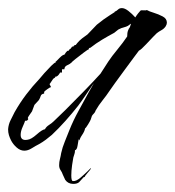

<svg xmlns="http://www.w3.org/2000/svg" viewBox="-34 -357 432 474"><path d="M161 93Q156 97 147 97Q134 97 127 87L121 74Q119 68 115.5 63Q112 58 112 51Q112 43 114 35.5Q116 28 117 21Q120 7 126 -7.5Q132 -22 137 -35Q147 -60 160 -83.5Q173 -107 186 -131L198 -152L193 -145Q184 -132 176 -120Q168 -108 159 -96Q144 -77 127.5 -58.5Q111 -40 94 -24Q87 -18 79 -12Q71 -6 62 -1Q54 3 44.5 9Q35 15 26 15Q16 15 7 7Q-2 -1 -7 -11Q-10 -17 -12 -23.5Q-14 -30 -14 -38Q-13 -50 -8 -60Q-3 -70 2 -80Q15 -103 30.5 -123.5Q46 -144 64 -163Q67 -167 75.5 -176.5Q84 -186 92.5 -194.5Q101 -203 104 -203Q102 -205 104 -205Q107 -208 114 -215Q121 -222 125 -222Q126 -224 129 -228Q132 -232 135 -232V-231Q136 -233 137.5 -235Q139 -237 141 -237Q141 -239 142 -239L144 -242H147Q149 -246 153 -246L157 -251Q162 -257 169 -262.5Q176 -268 182 -272L205 -296Q222 -310 238 -320L249 -327V-328Q254 -330 257.5 -333.5Q261 -337 267 -337Q274 -337 283 -330Q292 -323 300 -314Q303 -319 307 -324Q311 -329 313 -331Q314 -332 320.5 -331.5Q327 -331 327 -332H329Q334 -329 345.5 -325.5Q357 -322 367.5 -316.5Q378 -311 378 -301Q378 -297 375 -292Q371 -286 364.5 -282.5Q358 -279 353 -275L344 -266Q340 -262 327 -248Q314 -234 309 -232Q309 -232 298.5 -218Q288 -204 274.5 -185.5Q261 -167 250 -152Q239 -137 238 -135Q228 -120 219 -109Q210 -98 202 -84Q201 -80 198 -77Q195 -74 193 -71L190 -62Q189 -59 183.5 -50Q178 -41 176 -40Q175 -33 168.5 -23.5Q162 -14 163 -10L161 -13L160 -12Q159 -8 157.5 2.5Q156 13 151 14V16Q151 20 149.5 24Q148 28 147 32Q146 36 144 50.5Q142 65 142 76Q142 90 146 90Q154 91 165.5 81Q177 71 183 65L190 58Q191 59 190 60Q189 62 182 70Q175 78 175 80Q172 80 172 81ZM34 -12Q43 -13 56.5 -25Q70 -37 77 -38Q80 -44 87 -48.5Q94 -53 98 -57L127 -85Q148 -106 171 -129.5Q194 -153 214 -175L234 -206Q242 -218 256 -235Q270 -252 280 -267Q280 -271 280.5 -275.5Q281 -280 284 -286Q286 -288 287 -291Q288 -294 289 -297V-298H288Q282 -292 273.5 -290Q265 -288 258 -284L248 -276Q233 -268 218 -259Q203 -250 189 -239Q185 -239 185 -235Q183 -235 172.5 -227Q162 -219 152.5 -211.5Q143 -204 143 -203Q139 -199 132 -196Q125 -193 125 -186H119V-178H114V-177Q113 -175 110.5 -172Q108 -169 105 -168Q104 -167 104 -168H103Q102 -165 100.5 -164.5Q99 -164 97 -162L89 -150H88L92 -142Q90 -142 83 -137Q76 -132 76 -131H75V-126Q68 -125 66.5 -120Q65 -115 62 -110L51 -98L45 -82L38 -72Q37 -71 35.5 -68Q34 -65 35 -65V-64Q37 -64 34.5 -61Q32 -58 28 -59Q27 -55 22 -44Q17 -33 17 -24Q17 -9 34 -12Z"/></svg>

Font: Cherish
Style: Regular
Weight: 400
Designer: Robert E. Leuschke
Foundry: Robert E. Leuschke
Version: Version 1.005